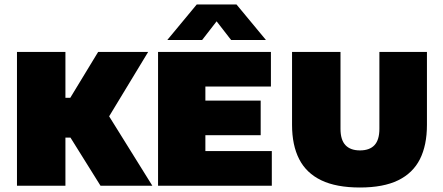

<svg xmlns="http://www.w3.org/2000/svg" viewBox="-20 -826 1972 854"><path d="M427 0 238.5 -302 416.5 -595H639L447.5 -279L451.5 -331L657.5 0ZM55.5 0V-595H271V0ZM243 -214V-391H317V-214Z M683 0V-595H1185V-441H893.5V-154H1189V0ZM808 -224.5V-378.5H1139.5V-224.5ZM724 -648 855 -806H1032L1163 -648H1008L928.5 -750.5H958.5L879 -648Z M1581 8Q1476 8 1409.2 -24Q1342.5 -56 1310.8 -118Q1279 -180 1279 -270.5V-595H1494.5V-253Q1494.5 -204 1516.5 -180.5Q1538.5 -157 1581 -157Q1624 -157 1645.8 -180.5Q1667.5 -204 1667.5 -253V-595H1879V-270.5Q1879 -180 1847.8 -118Q1816.5 -56 1750.8 -24Q1685 8 1581 8Z"/></svg>

Font: Encode Sans SC Condensed Thin Black
Style: Regular
Weight: 900
Version: Version 3.002